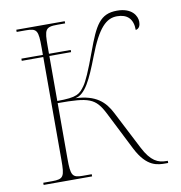

<svg xmlns="http://www.w3.org/2000/svg" viewBox="-81 -795 819 870"><g transform="rotate(-10 329.0 -360.0)"><path d="M50 0H273V-10H231C184 -10 177 -21 177 -98V-354C321 -354 350 -345 389 -268L478 -92C525 0 575 0 613 0H623V-10H617C578 -10 546 -24 512 -90L422 -265C394 -320 354 -358 260 -362C306 -370 336 -435 374 -534C422 -660 461 -695 510 -695C556 -695 583 -671 583 -619C601 -622 605 -639 605 -653C605 -680 583 -720 514 -720C436 -720 411 -672 369 -557C338 -472 318 -428 305 -410C281 -377 269 -364 177 -364V-571H277V-581H177V-615C177 -693 181 -704 238 -704H273V-714H50V-704H92C144 -704 149 -693 149 -615V-581H50V-571H149V-98C149 -21 144 -10 91 -10H50Z"/></g></svg>

Font: Noto Serif Display Thin
Style: Regular
Weight: 100
Designer: Monotype Design Team
Foundry: Monotype Imaging Inc.
Version: Version 2.009